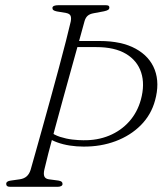

<svg xmlns="http://www.w3.org/2000/svg" viewBox="-20 -720 627 740"><path d="M151 -66.5Q147 -49 151 -40Q155 -31 168 -29L205.5 -24Q214 -22.5 217.5 -19.5Q221 -16.5 221 -11Q221 -5.5 215.5 -2.8Q210 0 202.5 0H19.5Q11 0 7.5 -2.8Q4 -5.5 4 -10.5Q3.5 -16 8 -19.5Q12.5 -23 21.5 -24L56.5 -29Q73 -31.5 83 -40.5Q93 -49.5 98 -65.5Q104.5 -89 116.8 -132Q129 -175 144.2 -229.8Q159.5 -284.5 175.8 -343.8Q192 -403 207.2 -459.2Q222.5 -515.5 234.2 -562Q246 -608.5 252.5 -636.5Q255.5 -651.5 251.8 -659.5Q248 -667.5 234.5 -670L199 -676Q189.5 -678 185.8 -681Q182 -684 182 -689.5Q182.5 -695 188.5 -697.5Q194.5 -700 206 -700H386.5Q395 -700 398.2 -698Q401.5 -696 401.5 -691Q401.5 -685.5 397 -682.2Q392.5 -679 381 -676.5L341 -669Q326.5 -666.5 318.2 -659.5Q310 -652.5 306 -639Q298 -610 284.8 -562Q271.5 -514 255.5 -456.5Q239.5 -399 223 -339.2Q206.5 -279.5 191.8 -224.8Q177 -170 166.2 -128.5Q155.5 -87 151 -66.5ZM577.5 -332.5Q562.5 -277.5 522.8 -237.5Q483 -197.5 425.8 -176Q368.5 -154.5 301.5 -155Q275.5 -155 249.2 -159Q223 -163 199.8 -171.5Q176.5 -180 158.5 -193.5L170.5 -214.5Q188 -200 211.5 -192.5Q235 -185 258.8 -182.2Q282.5 -179.5 300.5 -179.5Q355 -178.5 400.5 -197.2Q446 -216 477.8 -251.5Q509.5 -287 523 -336Q539 -395 524 -440.8Q509 -486.5 465.5 -512.5Q422 -538.5 351 -538.5H258.5L265.5 -562H363.5Q449 -562 503 -532.2Q557 -502.5 576.5 -450.8Q596 -399 577.5 -332.5Z"/></svg>

Font: Fraunces 72pt Soft Wonky ExtraLight
Style: Italic
Weight: 250
Italic angle: -16°
Version: Version 1.000;[b76b70a41]